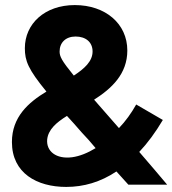

<svg xmlns="http://www.w3.org/2000/svg" viewBox="-20 -728 680 757"><path d="M241 9C310 9 376 -10 439 -52C453 -37 468 -20 486 0H639C610 -35 571 -80 529 -129C562 -164 593 -206 622 -255L517 -316C498 -282 475 -250 449 -223C411 -267 378 -304 351 -335C420 -379 482 -436 482 -529C482 -635 395 -708 275 -708C156 -708 78 -634 78 -538C78 -488 91 -455 163 -367C92 -324 27 -267 27 -168C27 -45 126 9 241 9ZM166 -178C170 -217 202 -245 244 -271C262 -252 281 -230 302 -206C327 -180 334 -171 357 -144C326 -125 294 -112 264 -108C202 -100 162 -131 166 -178ZM215 -525C215 -560 239 -584 278 -584C318 -584 345 -562 345 -525C345 -487 314 -458 271 -430C222 -490 215 -506 215 -525Z"/></svg>

Font: Vanilla Cream ExtraBold
Style: Regular
Weight: 800
Designer: Jeremy Tribby, Jinavaṁso
Foundry: Tribby Type
Version: Version 1.422;Glyphs 3.1.2 (3151)